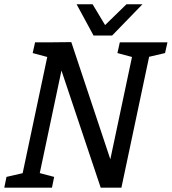

<svg xmlns="http://www.w3.org/2000/svg" viewBox="-62 -860 788 880"><path d="M219.7 -536.7 106.2 0H27.8L168.8 -666L264.8 -667L443.7 -130L557.2 -666H635.5L494.5 0H399.5ZM98.8 -666H178.8L168.3 -595.2L87.8 -616.8ZM487.2 -666H567.2L556.7 -595.2L476.2 -616.8ZM-42.3 0 -32.3 -49.2 57.8 -70 37.7 0ZM96.2 0 104.8 -70.8 186.2 -49.2 176.2 0ZM596 -593.7 625.5 -666H705.5L694.5 -616.8ZM370.2 -697 517.5 -840.3H590.8L451.8 -697ZM448.5 -697H366.8L289.2 -840.3H362.5Z"/></svg>

Font: Epunda Slab Light
Style: Italic
Weight: 300
Italic angle: -12°
Designer: Simon Atzbach
Foundry: typofactur
Version: Version 1.102